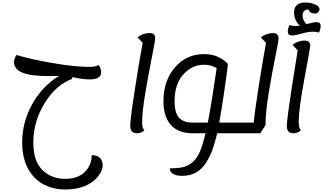

<svg xmlns="http://www.w3.org/2000/svg" viewBox="-20 -1039 2580 1533"><path d="M506 474Q343 474 250 373Q157 272 157 99Q157 -65 238.5 -209.5Q320 -354 452 -433L367 -432Q92 -429 92 -543Q92 -573 112 -600Q221 -567 397 -536Q573 -505 696 -505Q743 -505 768 -520Q788 -489 788 -463Q788 -405 696 -405Q635 -405 559 -424L555 -409Q425 -360 335.5 -214Q246 -68 246 99Q246 248 318.5 318.5Q391 389 500 389Q602 389 657 334Q712 279 712 200Q780 200 796 253Q812 307 764 368Q697 453 564 470Q536 474 506 474Z M1073 25Q1020 25 1020 -36Q1020 -86 1054.5 -310.5Q1089 -535 1119 -697L1078 -740Q1119 -775 1174 -775Q1219 -775 1219 -735Q1219 -712 1193 -583.5Q1167 -455 1141 -301Q1115 -147 1115 -61Q1115 -15 1133 2Q1106 25 1073 25Z M1435 365Q1380 365 1357.5 346.5Q1335 328 1335 305Q1402 305 1442 295.5Q1482 286 1517.5 256Q1553 226 1576 171.5Q1599 117 1621 25H1516Q1404 25 1344.5 -41Q1285 -107 1285 -232Q1285 -394 1376.5 -500.5Q1468 -607 1608 -607Q1679 -607 1728 -581.5Q1777 -556 1800 -528Q1800 -520 1791 -454Q1782 -388 1767 -285Q1752 -182 1737 -97Q1733 -70 1730 -60H1892Q1908 -60 1902 -18Q1894 25 1878 25H1714Q1697 100 1676.5 156Q1656 212 1624 262Q1592 312 1544.5 338.5Q1497 365 1435 365ZM1516 -60H1639Q1643 -76 1649 -110Q1671 -229 1710 -496Q1662 -522 1608 -522Q1514 -522 1444 -445Q1374 -368 1374 -231Q1374 -137 1410 -98.5Q1446 -60 1516 -60Z M1879 25Q1863 25 1869 -17Q1877 -60 1893 -60H2006Q2012 -135 2044.5 -342.5Q2077 -550 2104 -697L2063 -740Q2080 -755 2108 -765Q2136 -775 2159 -775Q2204 -775 2204 -734Q2204 -710 2178 -584Q2152 -458 2126 -300.5Q2100 -143 2100 -40L2058 25Z M2315 -756Q2293 -756 2285.5 -764Q2278 -772 2278 -787Q2278 -809 2291 -839Q2319 -831 2339 -831Q2350 -831 2374 -833Q2328 -879 2328 -939Q2328 -1019 2418 -1019Q2462 -1019 2497 -1003Q2532 -987 2531 -964Q2530 -950 2517.5 -939Q2505 -928 2482 -932Q2455 -935 2442 -964Q2396 -961 2396 -915Q2396 -877 2427 -846Q2485 -862 2502 -862Q2525 -862 2532.5 -854.5Q2540 -847 2540 -832Q2540 -805 2527 -779Q2504 -786 2477 -786Q2442 -786 2389 -771Q2336 -756 2315 -756ZM2322 25Q2270 25 2270 -34Q2270 -61 2283 -157Q2296 -253 2310.5 -345.5Q2325 -438 2341 -537Q2357 -636 2357 -637L2316 -680Q2357 -715 2412 -715Q2457 -715 2457 -675Q2457 -659 2411 -413.5Q2365 -168 2365 -66Q2365 -16 2383 2Q2357 25 2322 25Z"/></svg>

Font: Lemonada Light
Style: Regular
Weight: 300
Designer: Mohamed Gaber (Arabic), Eduardo Tunni (Latin)
Foundry: Kief Type Foundry
Version: Version 4.004